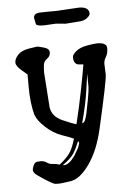

<svg xmlns="http://www.w3.org/2000/svg" viewBox="-54 -619 571 845"><g transform="rotate(-5 231.5 -197.0)"><path d="M227.1 -572.8C191.6 -572.8 166.5 -572.4 151.9 -571.8C136.2 -571.1 127.6 -564.5 126 -551.8C126 -551.4 127.9 -542 131.8 -523.4C133.5 -517.3 145.2 -514.2 167 -514.2L219.7 -517.1L262.2 -513.2L328.1 -518.1C341.5 -519.4 352.5 -524.1 361.3 -532.2C368.2 -538.4 371.6 -543.6 371.6 -547.9C371.6 -568.4 356.6 -578.6 326.7 -578.6ZM202.1 106.4C199.9 106.4 197.8 106.3 195.8 106C220.2 88.7 236.7 73.4 245.4 60.1C254 46.7 262.9 28.8 272 6.3L276.4 14.6L269.5 35.6L249.5 69.8C231.9 94.2 216.1 106.4 202.1 106.4ZM318.8 -110.4C315.6 -97.3 312.7 -88.1 310.1 -82.5C307.5 -77 305.2 -73.7 303.2 -72.8C301.3 -71.8 299.2 -71 296.9 -70.3C311.5 -124.7 321.9 -172.9 327.9 -215.1C333.9 -257.2 337.2 -280.9 337.9 -286.1V-279.8L338.4 -229.5V-227.5C338.4 -217.4 335.9 -199.2 331.1 -172.9C325.8 -144.2 321.8 -123.4 318.8 -110.4ZM27.3 -360.4C28 -350.6 36.8 -338.5 53.7 -324.2L76.2 -305.2V-248C76.2 -201.8 81.1 -160.6 90.8 -124.5H91.3C96.8 -108.2 110.7 -89.8 132.8 -69.3C154.9 -48.8 178.6 -34.3 203.9 -25.6C229.1 -17 246.1 -10.4 254.9 -5.9C246.1 24.7 236.3 46.9 225.6 60.5C214.8 74.2 200.5 88.1 182.6 102.1C169.6 98.5 159 96.7 150.9 96.7C142.7 96.7 134.8 93.9 127 88.4C119.1 82.8 109.9 80.1 99.1 80.1C88.4 80.1 81.1 81.4 77.1 84C73.2 86.6 69.8 91.5 66.9 98.6C64 105.8 62.5 111.7 62.5 116.2C62.5 120.8 64.6 125.6 68.8 130.6C73.1 135.7 87.2 145.9 111.3 161.4C135.4 176.8 150.4 184.7 156.2 185.1C162.1 185.4 167.6 185.5 172.9 185.5C178.1 185.5 194.8 183.5 223.1 179.4C251.5 175.4 279.6 153.6 307.6 114C335.6 74.5 356.8 23.1 371.1 -40C403 -179.4 418.9 -257.5 418.9 -274.4L417 -322.3C417 -332 420.1 -342 426.3 -352.3C432.5 -362.5 435.5 -374.8 435.5 -389.2V-390.1C435.5 -406.7 421.5 -415 393.6 -415C384.1 -415 369 -413.2 348.1 -409.4C327.3 -405.7 311 -398.9 299.3 -389.2C287.6 -379.4 281.7 -370.8 281.7 -363.3C281.7 -340.5 291.2 -329.1 310.1 -329.1L324.7 -328.1C321.8 -308.6 315.3 -273.4 305.4 -222.4C295.5 -171.5 284.2 -120.1 271.5 -68.4C260.4 -71 240.1 -78.9 210.4 -92C180.8 -105.2 164.1 -125.5 160.2 -152.8L149.4 -306.2C149.4 -318.5 150.1 -330.1 151.4 -340.8C152.7 -351.6 158.1 -360.3 167.7 -366.9C177.3 -373.6 182.1 -382.6 182.1 -393.8C182.1 -405 173.7 -412.8 157 -417.2C140.2 -421.6 130.8 -423.8 128.7 -423.8C126.5 -423.8 114.3 -422 92 -418.2C69.7 -414.5 53.4 -406.9 43 -395.5C32.6 -384.1 27.3 -373.2 27.3 -362.8Z"/></g></svg>

Font: Drukaatie burti
Style: Regular
Weight: 400
Version: Version 0.14.4